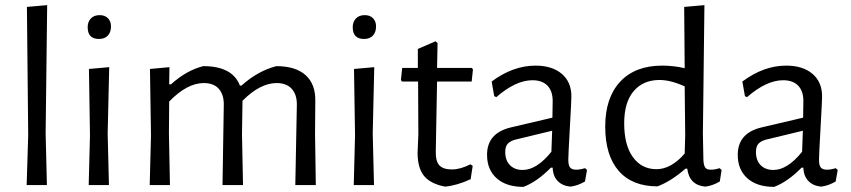

<svg xmlns="http://www.w3.org/2000/svg" viewBox="-20 -722 3318 749"><path d="M163 0 158 -201 164 -702 85 -695 90 -195 84 0Z M401 -651C393 -659 382.3 -663 369 -663C354.3 -663 342.8 -658.7 334.5 -650C326.2 -641.3 322 -630 322 -616C322 -585.3 336.7 -570 366 -570C380.7 -570 392.2 -574.3 400.5 -583C408.8 -591.7 413 -603.7 413 -619C413 -632.3 409 -643 401 -651ZM405 0 400 -201 406 -460 327 -453 331 -194 326 0Z M1118.5 -375C1132.2 -359.7 1138.7 -338.3 1138 -311L1132 0H1212L1209 -199L1210 -329C1210.7 -372.3 1198 -405.7 1172 -429C1146 -452.3 1108 -464 1058 -464C1009.3 -451.3 964 -426 922 -388H916C896.7 -438.7 849 -464 773 -464C729.7 -453.3 687.7 -429.7 647 -393H640L641 -460L565 -453L569 -194L564 0H643L639 -201L640 -326C686.7 -374 731.7 -398 775 -398C801 -398 820.7 -390.3 834 -375C847.3 -359.7 853.7 -338.3 853 -311L848 0H928L924 -199L926 -329C972 -375 1016.3 -398 1059 -398C1085 -398 1104.8 -390.3 1118.5 -375Z M1435 -651C1427 -659 1416.3 -663 1403 -663C1388.3 -663 1376.8 -658.7 1368.5 -650C1360.2 -641.3 1356 -630 1356 -616C1356 -585.3 1370.7 -570 1400 -570C1414.7 -570 1426.2 -574.3 1434.5 -583C1442.8 -591.7 1447 -603.7 1447 -619C1447 -632.3 1443 -643 1435 -651ZM1439 0 1434 -201 1440 -460 1361 -453 1365 -194 1360 0Z M1815 -81C1789 -67.7 1765 -61 1743 -61C1720.3 -61 1704 -66.3 1694 -77C1684 -87.7 1679.3 -106.3 1680 -133L1685 -404H1820L1825 -451L1821 -457H1685L1687 -554L1679 -561L1610 -531V-457H1549L1544 -410L1548 -404H1611L1612 -197L1609 -126C1609 -86.7 1617.3 -56.7 1634 -36C1650.7 -15.3 1678 -1.3 1716 6C1746.7 3.3 1780 -6.3 1816 -23L1824 -75Z M2171.5 -434C2146.5 -455.3 2112.3 -466 2069 -466C2010.3 -466 1953.3 -445.3 1898 -404L1908 -347L1916 -343C1966.7 -387 2013.7 -409 2057 -409C2082.3 -409 2101.8 -402 2115.5 -388C2129.2 -374 2136 -354 2136 -328L2135 -263L1973 -225C1911 -210.3 1880 -174.7 1880 -118C1880 -79.3 1892.5 -48.8 1917.5 -26.5C1942.5 -4.2 1977.3 7 2022 7C2057.3 -6.3 2093 -31.3 2129 -68H2136C2136.7 -46 2143.2 -28.7 2155.5 -16C2167.8 -3.3 2184.3 4 2205 6C2223.7 4 2242.7 -2.7 2262 -14L2270 -59L2262 -66C2249.3 -62 2238 -60 2228 -60C2216.7 -60 2208.7 -62.8 2204 -68.5C2199.3 -74.2 2197 -84.3 2197 -99C2197 -111 2199 -152.3 2203 -223C2207 -293.7 2209 -334.7 2209 -346C2209 -383.3 2196.5 -412.7 2171.5 -434ZM1960 -160.5C1966 -167.5 1975.7 -173 1989 -177L2134 -212L2131 -130C2093 -82.7 2055.7 -59 2019 -59C1998.3 -59 1981.8 -65.2 1969.5 -77.5C1957.2 -89.8 1951 -107 1951 -129C1951 -143 1954 -153.5 1960 -160.5Z M2724 -98 2722 -201 2728 -702 2649 -695 2651 -456C2622.3 -462.7 2593 -466 2563 -466C2493 -466 2438.5 -445.2 2399.5 -403.5C2360.5 -361.8 2341 -303.3 2341 -228C2341 -153.3 2358.5 -95.8 2393.5 -55.5C2428.5 -15.2 2479 5 2545 5C2580.3 -8.3 2616.7 -31.3 2654 -64H2661C2666.3 -21.3 2689.7 2 2731 6C2749.7 4 2768.7 -2.7 2788 -14L2795 -59L2787 -66C2775 -62 2763.7 -60 2753 -60C2742.3 -60 2735 -62.8 2731 -68.5C2727 -74.2 2724.7 -84 2724 -98ZM2452 -366.5C2476.7 -395.5 2510.3 -410 2553 -410C2581.7 -410 2614.3 -401.7 2651 -385L2653 -195L2651 -123C2615.7 -82.3 2579 -62 2541 -62C2502.3 -62 2471.7 -77.7 2449 -109C2426.3 -140.3 2415 -184.3 2415 -241C2415 -295.7 2427.3 -337.5 2452 -366.5Z M3149.5 -434C3124.5 -455.3 3090.3 -466 3047 -466C2988.3 -466 2931.3 -445.3 2876 -404L2886 -347L2894 -343C2944.7 -387 2991.7 -409 3035 -409C3060.3 -409 3079.8 -402 3093.5 -388C3107.2 -374 3114 -354 3114 -328L3113 -263L2951 -225C2889 -210.3 2858 -174.7 2858 -118C2858 -79.3 2870.5 -48.8 2895.5 -26.5C2920.5 -4.2 2955.3 7 3000 7C3035.3 -6.3 3071 -31.3 3107 -68H3114C3114.7 -46 3121.2 -28.7 3133.5 -16C3145.8 -3.3 3162.3 4 3183 6C3201.7 4 3220.7 -2.7 3240 -14L3248 -59L3240 -66C3227.3 -62 3216 -60 3206 -60C3194.7 -60 3186.7 -62.8 3182 -68.5C3177.3 -74.2 3175 -84.3 3175 -99C3175 -111 3177 -152.3 3181 -223C3185 -293.7 3187 -334.7 3187 -346C3187 -383.3 3174.5 -412.7 3149.5 -434ZM2938 -160.5C2944 -167.5 2953.7 -173 2967 -177L3112 -212L3109 -130C3071 -82.7 3033.7 -59 2997 -59C2976.3 -59 2959.8 -65.2 2947.5 -77.5C2935.2 -89.8 2929 -107 2929 -129C2929 -143 2932 -153.5 2938 -160.5Z"/></svg>

Font: Alegreya Sans
Style: Regular
Weight: 400
Designer: Juan Pablo del Peral
Foundry: Huerta Tipografica
Version: Version 1.000;PS 001.000;hotconv 1.0.70;makeotf.lib2.5.58329